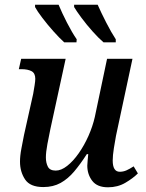

<svg xmlns="http://www.w3.org/2000/svg" viewBox="-20 -786 620 816"><path d="M439 10Q393 10 372 -17.5Q351 -45 351 -82Q351 -91 352.5 -104Q354 -117 355 -131H349Q322 -89 295.5 -57.5Q269 -26 237.5 -8.5Q206 9 164 9Q108 9 86.5 -23.5Q65 -56 65 -99Q65 -124 71 -155Q77 -186 82 -212L121 -387Q124 -404 127 -423Q130 -442 130 -451Q130 -475 114 -483.5Q98 -492 71 -492H60L70 -536H259L194 -237Q188 -209 181.5 -174Q175 -139 175 -117Q175 -94 183.5 -77.5Q192 -61 217 -61Q240 -61 265.5 -81Q291 -101 314.5 -134.5Q338 -168 356 -208.5Q374 -249 383 -289L435 -536H543L473 -209Q469 -188 464 -156.5Q459 -125 459 -104Q459 -56 489 -56Q504 -56 517.5 -62Q531 -68 548 -79L566 -49Q545 -28 512.5 -9Q480 10 439 10ZM420 -606Q399 -624 373.5 -652.5Q348 -681 326.5 -710Q305 -739 295 -756V-766H395Q410 -732 431.5 -690Q453 -648 472 -619V-606ZM253 -606Q233 -624 207.5 -652.5Q182 -681 160 -710Q138 -739 129 -756V-766H229Q243 -732 264.5 -690Q286 -648 306 -619L305 -606Z"/></svg>

Font: Noto Serif SemiCondensed Medium
Style: Italic
Weight: 500
Width: 4
Italic angle: -12°
Designer: Monotype Design Team
Foundry: Monotype Imaging Inc.
Version: Version 2.013